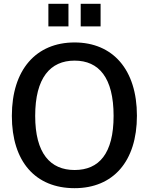

<svg xmlns="http://www.w3.org/2000/svg" viewBox="-20 -974 778 1004"><path d="M370 10C571 10 696 -129 696 -369C696 -611 569 -752 370 -752C169 -752 42 -610 42 -368C42 -128 166 10 370 10ZM370 -85C243 -85 164 -172 164 -368C164 -567 243 -657 370 -657C497 -657 574 -568 574 -368C574 -171 498 -85 370 -85ZM233 -954V-836H338V-954ZM402 -954V-836H506V-954Z"/></svg>

Font: Cheyenne Sans Medium
Style: Regular
Weight: 500
Designer: The Public Sans project authors (U.S. Web Design System), Libre Franklin designed by Pablo Impallari and Rodrigo Fuenzal
Foundry: The Cheyenne Sans Project Authors
Version: Version 2.007